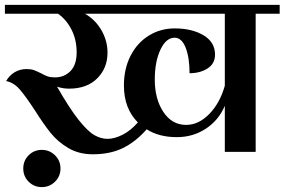

<svg xmlns="http://www.w3.org/2000/svg" viewBox="-32 -620 1162 784"><path d="M1110 -564H1012V0H886V-188Q861 -129 808.5 -94.5Q756 -60 690 -60Q617 -60 567 -92Q521 -40 469 -15Q417 10 347 10Q290 10 247 -15.5Q204 -41 175 -77Q146 -113 110 -170Q72 -228 48 -255.5Q24 -283 -7 -289Q7 -313 28.5 -325.5Q50 -338 76 -338Q94 -338 105.5 -334Q117 -330 135 -321Q149 -313 161.5 -308.5Q174 -304 192 -304Q231 -304 256 -330Q281 -356 281 -406Q281 -457 260.5 -498Q240 -539 205 -564H-12V-600H1110ZM886 -564H315Q358 -539 382.5 -496Q407 -453 407 -405Q407 -342 365 -300Q323 -258 250 -258Q225 -258 201 -266Q252 -177 289 -130.5Q326 -84 353 -68.5Q380 -53 407 -53Q435 -53 468 -69.5Q501 -86 531 -120Q474 -177 474 -271Q474 -339 501 -392Q528 -445 575.5 -474.5Q623 -504 681 -504Q752 -504 799 -476Q846 -448 846 -397Q846 -360 815.5 -340.5Q785 -321 742 -321Q742 -385 726 -425.5Q710 -466 681 -466Q646 -466 623 -417Q600 -368 600 -295Q600 -216 635 -163Q670 -110 728 -110Q779 -110 822.5 -154.5Q866 -199 886 -270ZM215 68Q215 100 192.5 122Q170 144 139 144Q107 144 85 122Q63 100 63 68Q63 36 85 14Q107 -8 139 -8Q170 -8 192.5 14Q215 36 215 68Z"/></svg>

Font: Arya
Style: Bold
Weight: 700
Designer: Eduardo Rodriguez Tunni, Modular Infotech
Foundry: Eduardo Rodriguez Tunni, Modular Infotech
Version: Version 1.002